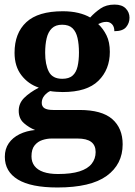

<svg xmlns="http://www.w3.org/2000/svg" viewBox="-20 -599 600 855"><path d="M235.6 235.9Q118.3 235.9 59.9 200.6Q1.5 165.3 1.5 99.2Q1.5 64.3 19 38.9Q36.5 13.6 67.1 -1.4Q97.6 -16.4 136.4 -20.1Q110 -30.2 86.7 -50.4Q63.4 -70.7 63.4 -105.6Q63.4 -138.5 87 -162.5Q110.7 -186.5 152.8 -208.8Q105.7 -224.5 75.3 -264Q44.8 -303.5 44.8 -363.9Q44.8 -451.6 97.3 -500.3Q149.8 -548.9 259.5 -548.9Q297.8 -548.9 328.6 -541.5Q359.5 -534.1 381.6 -521.1Q402 -543.5 427.6 -561.1Q453.1 -578.6 490.2 -578.6Q523.1 -578.6 539.9 -561.4Q556.7 -544.1 556.7 -520.2Q556.7 -496.3 541.6 -478.2Q526.5 -460.1 489.2 -460.1Q489.2 -480.4 479 -491Q468.7 -501.6 454.5 -501.6Q442.7 -501.6 433.8 -498.6Q425 -495.6 417.3 -492Q439.5 -471.5 454.3 -441.6Q469.1 -411.6 469.1 -368.1Q469.1 -289.4 418.2 -239.3Q367.3 -189.1 259.5 -189.1Q248.6 -189.1 230.5 -190.3Q212.4 -191.5 203.6 -193.5Q189.8 -187.6 177.8 -173.5Q165.9 -159.3 165.9 -141Q165.9 -124.7 178.2 -117Q190.6 -109.3 216.8 -109.3H333.9Q433.3 -109.3 479.8 -68.8Q526.2 -28.2 526.2 43.7Q526.2 132.6 455 184.3Q383.8 235.9 235.6 235.9ZM238.2 175.9Q296.9 175.9 333.8 164.2Q370.8 152.5 388.3 130.2Q405.9 107.9 405.9 78.1Q405.9 47.8 386 32.9Q366.1 17.9 325.3 17.9H209.4Q189.5 17.9 168.8 24.6Q148.2 31.2 134.2 48.3Q120.2 65.4 120.2 97.3Q120.2 122.2 133.6 139.9Q146.9 157.6 173.4 166.8Q200 175.9 238.2 175.9ZM257.1 -248.1Q287.2 -248.1 303.2 -262.3Q319.2 -276.4 325.4 -303Q331.6 -329.5 331.6 -365Q331.6 -401.9 325.2 -429.9Q318.8 -458 302.8 -473.4Q286.7 -488.9 256.6 -488.9Q227.5 -488.9 211 -472.9Q194.5 -457 187.8 -428.9Q181.1 -400.9 181.1 -364Q181.1 -311.6 197.4 -279.9Q213.7 -248.1 257.1 -248.1Z"/></svg>

Font: Noto Serif Malayalam
Style: Regular
Weight: 400
Designer: Indian type Foundry, Jelle Bosma, Monotype Design Team
Foundry: Monotype Imaging Inc.
Version: Version 2.103